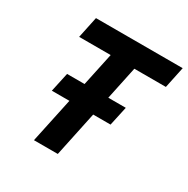

<svg xmlns="http://www.w3.org/2000/svg" viewBox="-161 -853 976 997"><g transform="rotate(30 327.0 -355.0)"><path d="M172 0 296 -582H107L134 -710H654L627 -582H438L315 0ZM124 -269 149 -384H501L476 -269Z"/></g></svg>

Font: Geist Mono
Style: Bold Italic
Weight: 700
Italic angle: -12°
Monospace: yes
Designer: Basement.studio, Andrés Briganti, Mateo Zaragoza
Foundry: Basement.studio, Vercel, Andrés Briganti, Guido Ferreyra, Mateo Zaragoza
Version: Version 1.500; ttfautohint (v1.8.4.7-5d5b)